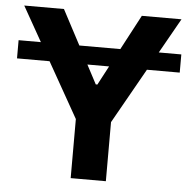

<svg xmlns="http://www.w3.org/2000/svg" viewBox="-52 -780 830 832"><g transform="rotate(5 363.0 -364.0)"><path d="M716.6 -575.8V-496.7H8.8V-575.8ZM20.1 -727.5H192.8L358.6 -414.1H365.6L531.6 -727.5H704.1L438.7 -257V0H285.7V-257Z"/></g></svg>

Font: Inter
Style: Regular
Weight: 400
Designer: Rasmus Andersson
Foundry: rsms
Version: Version 4.000;git-8c9346024